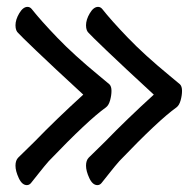

<svg xmlns="http://www.w3.org/2000/svg" viewBox="-20 -510 570 558"><path d="M263 28Q249 28 239.5 7.5Q230 -13 230 -28.5Q230 -44 238 -52L285 -98Q349 -164 427 -235Q339 -316 291 -362Q243 -408 239 -413Q230 -420 230 -436.5Q230 -453 241 -471.5Q252 -490 265 -490Q272 -490 277 -484Q303 -451 351.5 -400.5Q400 -350 473 -290L503 -265Q509 -259 509 -246Q509 -233 505 -218.5Q501 -204 493 -198Q441 -161 327 -42Q313 -26 300.5 -10Q288 6 275 22Q270 28 263 28ZM58 28Q44 28 34.5 7.5Q25 -13 25 -28.5Q25 -44 33 -52L80 -98Q144 -164 222 -235Q134 -316 86 -362Q38 -408 34 -413Q25 -420 25 -436.5Q25 -453 36 -471.5Q47 -490 60 -490Q67 -490 72 -484Q98 -451 146.5 -400.5Q195 -350 268 -290L298 -265Q304 -259 304 -246Q304 -233 300 -218.5Q296 -204 288 -198Q236 -161 122 -42Q108 -26 95.5 -10Q83 6 70 22Q65 28 58 28Z"/></svg>

Font: Moon Stars Kai
Style: Bold
Weight: 700
Designer: GuiWonder
Version: Version 1.101